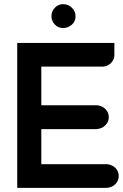

<svg xmlns="http://www.w3.org/2000/svg" viewBox="-20 -907 592 925"><path d="M284 -772Q260 -772 244 -789Q228 -806 228 -828Q228 -853 244.5 -870Q261 -887 284 -887Q308 -887 326 -870Q344 -853 344 -828.5Q344 -804 326 -788Q308 -772 284 -772ZM63 -700H531V-642Q531 -619 514 -602.5Q497 -586 473 -586H179V-400H447H448Q473 -397 488.5 -381Q504 -365 504 -343Q504 -322 491.5 -308Q479 -294 467.5 -290Q456 -286 446 -285H179V-116H495H496Q521 -113 536.5 -97.5Q552 -82 552 -59Q552 -36 536 -20Q520 -4 495 -2H63Z"/></svg>

Font: FifthLeg
Style: Bold
Weight: 700
Designer: Jakub Steiner
Version: Version 1.0